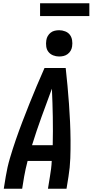

<svg xmlns="http://www.w3.org/2000/svg" viewBox="-20 -1149 564 1169"><path d="M3 0 15 -74Q24 -130 40.5 -186Q57 -242 76 -297Q95 -352 116 -407Q137 -462 159 -517Q181 -572 204 -626.5Q227 -681 251 -735H380Q386 -681 391 -626.5Q396 -572 400 -517Q404 -462 406.5 -407Q409 -352 409.5 -296.5Q410 -241 408 -185Q406 -129 397 -74L385 0H272L284 -74Q288 -97 291 -121Q294 -145 295 -169H148Q142 -145 136.5 -121.5Q131 -98 127 -74L115 0ZM301 -265Q303 -351 301.5 -437Q300 -523 296 -609Q264 -523 233 -437.5Q202 -352 175 -265ZM340 -805Q321 -805 303.5 -812Q286 -819 275 -833Q264 -847 261.5 -866Q259 -885 262 -904Q264 -918 271 -930Q278 -942 289 -950.5Q300 -959 313.5 -962Q327 -965 340 -965Q359 -965 377 -958Q395 -951 405.5 -937Q416 -923 419 -904Q422 -885 419 -866Q417 -852 410 -840Q403 -828 391.5 -819.5Q380 -811 366.5 -808Q353 -805 340 -805ZM224 -1051V-1129H524V-1051Z"/></svg>

Font: Iosevka Curly Oblique
Style: Bold
Weight: 700
Italic angle: -9°
Monospace: yes
Designer: Belleve Invis
Foundry: Belleve Invis
Version: Version 11.1.0; ttfautohint (v1.8.3)